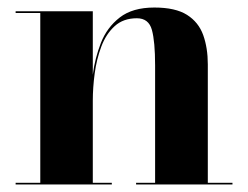

<svg xmlns="http://www.w3.org/2000/svg" viewBox="-20 -490 658 510"><path d="M21.5 -4.5H87V-455.5H21.5V-460H226.5V-291.5Q232 -335 248 -376Q264 -417 298 -443.5Q332 -470 390 -470Q446 -470 476.8 -450.5Q507.5 -431 519.8 -396.8Q532 -362.5 532 -319V-4.5H597.5V0H341.5V-4.5H392V-316.5Q392 -379.5 383.5 -410.5Q375 -441.5 343.5 -441.5Q307.5 -441.5 284.5 -420.5Q261.5 -399.5 249 -366Q236.5 -332.5 231.5 -294.8Q226.5 -257 226.5 -223V-4.5H277V0H21.5Z"/></svg>

Font: Bodoni* 36pt
Style: Bold
Weight: 700
Version: Version 2.3